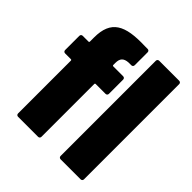

<svg xmlns="http://www.w3.org/2000/svg" viewBox="-191 -833 964 964"><g transform="rotate(45 291.5 -350.5)"><path d="M242 -537C242 -568 255 -583 288 -585H307C314 -585 319 -590 319 -597V-689C319 -696 314 -701 307 -701H287C142 -706 76 -672 76 -551V-522C76 -519 74 -517 71 -517H30C23 -517 18 -512 18 -505V-404C18 -397 23 -392 30 -392H71C74 -392 76 -390 76 -387V-12C76 -5 81 0 88 0H230C237 0 242 -5 242 -12V-387C242 -390 244 -392 247 -392H317C324 -392 329 -397 329 -404V-505C329 -512 324 -517 317 -517H247C244 -517 242 -519 242 -522ZM378 -688V-12C378 -5 383 0 390 0H532C539 0 544 -5 544 -12V-688C544 -695 539 -700 532 -700H390C383 -700 378 -695 378 -688Z"/></g></svg>

Font: Barlow Semi Condensed ExtraBold
Style: Regular
Weight: 800
Width: 4
Designer: Jeremy Tribby
Foundry: Tribby Type
Version: Version 1.422;hotconv 1.0.109;makeotfexe 2.5.65596